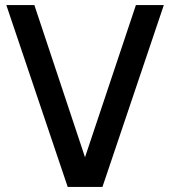

<svg xmlns="http://www.w3.org/2000/svg" viewBox="-20 -740 674 760"><path d="M248 0 5 -720H116L316.5 -117.5L518 -720H628.5L385.5 0Z"/></svg>

Font: Vela Sans SemBd
Style: Regular
Weight: 600
Designer: Principal design: Mikhail Sharanda - project Manrope.
Design modification: Ravid Balaliev
Foundry: Mikhail Sharanda
Version: Version 1.001